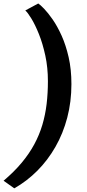

<svg xmlns="http://www.w3.org/2000/svg" viewBox="-39 -884 486 1074"><path d="M360.5 -413.5Q360.5 -314.5 337.2 -226Q314 -137.5 271.2 -62.8Q228.5 12 170 70.8Q111.5 129.5 41 169.5L-19 127Q39.5 77.5 81.8 27Q124 -23.5 152.5 -76.2Q181 -129 197.8 -185.2Q214.5 -241.5 221.8 -302.5Q229 -363.5 229 -430Q229 -506 214.5 -573Q200 -640 178.8 -693Q157.5 -746 136.5 -780.2Q115.5 -814.5 102.5 -825.5L175 -864.5Q186 -857.5 207.8 -835Q229.5 -812.5 255.8 -774.8Q282 -737 305.8 -684.2Q329.5 -631.5 345 -563.8Q360.5 -496 360.5 -413.5Z"/></svg>

Font: Merriweather Light 18pt Black
Style: Italic
Weight: 900
Italic angle: -7.8°
Version: Version 2.101